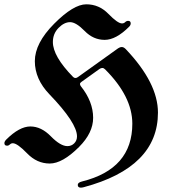

<svg xmlns="http://www.w3.org/2000/svg" viewBox="-87 -738 775 878"><path d="M-66.9 -83.5Q-66.9 -91.3 -58.1 -100.1Q2 -159.7 51.8 -159.7Q101.6 -159.7 145.5 -114.7Q189.5 -69.8 221.2 -69.8Q239.7 -69.8 252.4 -82.5Q265.1 -95.2 265.1 -114.3Q265.1 -175.8 139.2 -306.6Q72.3 -376 72.3 -458.3Q72.3 -540.5 160.6 -629.4Q249 -718.3 307.6 -718.3Q366.2 -718.3 408.7 -674.6Q451.2 -630.9 470.7 -630.9Q479.5 -630.9 485.4 -636.7Q491.2 -642.6 499 -642.6Q510.7 -642.6 510.7 -630.9Q510.7 -623 503.4 -615.7Q443.4 -555.7 391.6 -555.7Q339.8 -555.7 300.3 -596.2Q260.7 -636.7 233.6 -636.7Q206.5 -636.7 180.7 -610.4Q154.8 -584 154.8 -545.9Q154.8 -480.5 247.1 -386.2Q252 -381.3 257.8 -381.3Q263.7 -381.3 269.5 -385.7L453.1 -517.1Q461.4 -522.9 470.2 -522.9Q479 -522.9 488.3 -513.2Q635.3 -358.4 635.3 -223.1Q635.3 27.3 295.4 118.2Q288.1 120.1 282.7 120.1Q268.6 120.1 268.6 107.4Q268.6 96.7 288.1 91.8Q518.1 34.7 518.1 -172.4Q518.1 -296.4 393.6 -420.9Q387.2 -427.2 380.9 -427.2Q374.5 -427.2 367.7 -422.4L285.2 -363.3Q278.8 -358.9 278.8 -354Q278.8 -349.1 282.7 -343.8Q338.9 -273.4 338.9 -199.2Q338.9 -130.4 274.4 -65.9Q198.7 9.8 140.4 9.8Q82 9.8 37.1 -36.6Q-7.8 -83 -28.3 -83Q-36.1 -83 -41.7 -77.4Q-47.4 -71.8 -54.7 -71.8Q-66.9 -71.8 -66.9 -83.5Z"/></svg>

Font: UnifrakturMaguntia18
Style: Book
Weight: 400
Designer: j. 'mach' wust, Gerrit Ansmann, Georg Duffner, based on a font by Peter Wiegel, original typeface by Carl Albert Fahrenw
Version: Version 2017-03-19